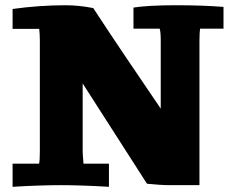

<svg xmlns="http://www.w3.org/2000/svg" viewBox="-20 -703 896 729"><path d="M210.9 0Q173.8 0 128.2 1.5Q82.5 2.9 27.8 6.3V-81.5H128.4Q131.3 -93.8 131.3 -126.5V-548.3Q131.3 -562.5 130.6 -573.7Q129.9 -585 128.9 -593.3H27.8V-668.9Q76.7 -675.8 126.7 -679.4Q176.8 -683.1 230 -683.1Q254.9 -683.1 280.5 -680.4Q306.2 -677.7 334 -672.4Q385.7 -593.3 449.2 -498.8Q512.7 -404.3 590.3 -290.5V-548.3Q590.3 -581.5 586.4 -594.2H486.8V-674.3Q543 -683.1 649.9 -683.1Q698.2 -683.1 742.2 -681.6Q786.1 -680.2 828.6 -676.8V-594.2H739.7Q738.8 -587.4 738 -576.2Q737.3 -564.9 737.3 -549.3V0H623.5Q605 0 584 -1.5Q563 -2.9 538.1 -5.4L293.9 -386.2V-127.9Q293.9 -123.5 294.4 -116.5Q294.9 -109.4 295.4 -102.5Q295.9 -95.7 296.4 -89.6Q296.9 -83.5 296.9 -81.5H393.6V6.3Q337.4 2.9 292 1.5Q246.6 0 210.9 0Z"/></svg>

Font: Tienne Black
Style: Regular
Weight: 900
Designer: vernon adams
Foundry: vernon adams
Version: Version 001.001